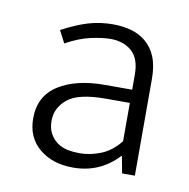

<svg xmlns="http://www.w3.org/2000/svg" viewBox="-49 -636 408 415"><g transform="rotate(10 155.5 -428.0)"><path d="M57 -556Q89 -573 114.5 -580.5Q140 -588 168 -588Q189 -588 207.5 -583Q226 -578 240.5 -566Q255 -554 263 -534.5Q271 -515 271 -486V-274H243L236 -311H235Q195 -268 136 -268Q91 -268 62 -292Q33 -316 33 -358Q33 -407 71.5 -431.5Q110 -456 173 -456H233V-489Q233 -524 215 -540Q197 -556 168 -556Q151 -556 125.5 -550.5Q100 -545 71 -529ZM233 -427H180Q120 -427 96.5 -407.5Q73 -388 73 -360Q73 -343 79.5 -331.5Q86 -320 96 -313Q106 -306 118.5 -303.5Q131 -301 144 -301Q168 -301 191.5 -310.5Q215 -320 233 -343Z"/></g></svg>

Font: Mukta Mahee ExtraLight
Style: Regular
Weight: 275
Designer: Shuchita Grover, Noopur Datye, Girish Dalvi, Yashodeep Gholap
Foundry: Ek Type
Version: Version 2.538;PS 1.000;hotconv 16.6.51;makeotf.lib2.5.65220;